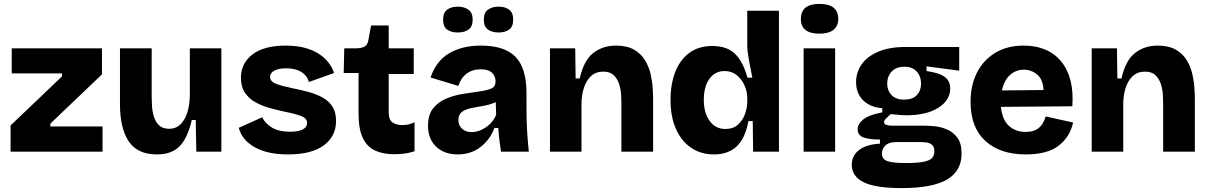

<svg xmlns="http://www.w3.org/2000/svg" viewBox="-20 -775 6180 981"><path d="M34 0V-134L297 -385V-400H40V-528H501V-395L237 -143V-129H504V0Z M782 14Q682 14 637.5 -53Q593 -120 593 -243V-528H755V-281Q755 -262 756.5 -234.5Q758 -207 766 -180Q774 -153 792.5 -135Q811 -117 844 -117Q880 -117 903.5 -141Q927 -165 938.5 -205Q950 -245 950 -294V-528H1111V0H983L980 -162H960Q938 -68 897 -27Q856 14 782 14Z M1452 14Q1346 14 1281 -23Q1216 -60 1200 -122L1320 -176Q1330 -150 1365 -126Q1400 -102 1463 -102Q1504 -102 1526.5 -113.5Q1549 -125 1549 -147Q1549 -170 1520.5 -181.5Q1492 -193 1436 -204Q1399 -212 1360 -222.5Q1321 -233 1287 -251.5Q1253 -270 1232 -300.5Q1211 -331 1211 -378Q1211 -451 1269.5 -496.5Q1328 -542 1440 -542Q1538 -542 1601.5 -504.5Q1665 -467 1687 -402L1558 -356Q1550 -388 1520 -407Q1490 -426 1442 -426Q1403 -426 1381.5 -414Q1360 -402 1360 -382Q1360 -358 1392.5 -346Q1425 -334 1480 -323Q1520 -315 1558.5 -304.5Q1597 -294 1628.5 -276.5Q1660 -259 1678.5 -230.5Q1697 -202 1697 -157Q1697 -78 1634 -32Q1571 14 1452 14Z M1993 13Q1937 13 1896 -6Q1855 -25 1833.5 -70.5Q1812 -116 1812 -195V-402H1736L1739 -528H1794Q1826 -528 1842 -536.5Q1858 -545 1862 -569L1876 -645H1966V-528H2094V-397H1966V-202Q1966 -162 1986 -149Q2006 -136 2034 -136Q2053 -136 2070 -140Q2087 -144 2098 -151V-2Q2066 8 2039.5 10.5Q2013 13 1993 13Z M2318 14Q2251 14 2209 -25Q2167 -64 2167 -133Q2167 -189 2193 -221.5Q2219 -254 2259.5 -271Q2300 -288 2344 -295Q2388 -302 2424 -307Q2468 -313 2490 -322.5Q2512 -332 2512 -360Q2512 -385 2494 -403Q2476 -421 2436 -421Q2394 -421 2364 -398.5Q2334 -376 2322 -336L2180 -379Q2208 -463 2274.5 -502.5Q2341 -542 2437 -542Q2559 -542 2614.5 -484Q2670 -426 2670 -300V-219Q2670 -110 2682 0H2540Q2536 -23 2532 -55Q2528 -87 2526 -121H2506Q2485 -63 2436 -24.5Q2387 14 2318 14ZM2390 -100Q2426 -100 2462.5 -124.5Q2499 -149 2515 -189L2513 -253Q2484 -240 2451 -234.5Q2418 -229 2388.5 -223Q2359 -217 2340.5 -203.5Q2322 -190 2322 -162Q2322 -134 2341 -117Q2360 -100 2390 -100ZM2528 -609Q2494 -609 2473 -624Q2452 -639 2452 -675Q2452 -710 2473 -725.5Q2494 -741 2528 -741Q2561 -741 2581.5 -725.5Q2602 -710 2602 -675Q2602 -638 2581 -623.5Q2560 -609 2528 -609ZM2319 -609Q2286 -609 2265 -623.5Q2244 -638 2244 -675Q2244 -710 2264.5 -725.5Q2285 -741 2319 -741Q2352 -741 2373.5 -725.5Q2395 -710 2395 -675Q2395 -639 2374 -624Q2353 -609 2319 -609Z M2790 0V-528H2919L2921 -374H2942Q2963 -467 3011.5 -504.5Q3060 -542 3127 -542Q3184 -542 3220 -521Q3256 -500 3276 -466.5Q3296 -433 3304.5 -395Q3313 -357 3315 -322Q3317 -287 3317 -264V0H3155V-247Q3155 -264 3153.5 -291Q3152 -318 3143.5 -345Q3135 -372 3116 -390.5Q3097 -409 3062 -409Q3024 -409 2999.5 -386Q2975 -363 2963 -325Q2951 -287 2951 -241V0Z M3628 14Q3562 14 3512 -19.5Q3462 -53 3434 -115.5Q3406 -178 3406 -265Q3406 -345 3430 -407Q3454 -469 3501.5 -504.5Q3549 -540 3620 -540Q3695 -540 3736 -499.5Q3777 -459 3799 -378H3824Q3814 -427 3806 -471Q3798 -515 3798 -545V-720H3960V0H3828L3826 -156H3804Q3787 -66 3743 -26Q3699 14 3628 14ZM3686 -116Q3727 -116 3751.5 -139Q3776 -162 3787 -194Q3798 -226 3798 -254V-275Q3798 -306 3784.5 -337.5Q3771 -369 3745 -390.5Q3719 -412 3682 -412Q3633 -412 3604.5 -372Q3576 -332 3576 -265Q3576 -198 3606 -157Q3636 -116 3686 -116Z M4086 0V-528H4247V0ZM4167 -603Q4072 -603 4072 -678Q4072 -755 4167 -755Q4263 -755 4263 -678Q4263 -642 4238.5 -622.5Q4214 -603 4167 -603Z M4586 186Q4453 186 4392.5 156Q4332 126 4332 67Q4332 21 4368.5 -8Q4405 -37 4476 -41V-62Q4421 -62 4391.5 -73Q4362 -84 4362 -114Q4362 -142 4391 -165Q4420 -188 4488 -201V-222Q4426 -227 4390 -262.5Q4354 -298 4354 -356Q4354 -405 4382 -445.5Q4410 -486 4466.5 -510.5Q4523 -535 4607 -535H4881V-414L4714 -436V-412Q4779 -403 4807 -382Q4835 -361 4835 -323Q4835 -263 4774.5 -224.5Q4714 -186 4611 -186Q4599 -186 4584.5 -187Q4570 -188 4531 -192Q4515 -178 4506 -168.5Q4497 -159 4497 -151Q4497 -141 4508.5 -137Q4520 -133 4537 -133H4698Q4718 -133 4750.5 -130.5Q4783 -128 4815.5 -115Q4848 -102 4870.5 -73Q4893 -44 4893 10Q4893 99 4818.5 142.5Q4744 186 4586 186ZM4600 -266Q4643 -266 4664.5 -289Q4686 -312 4686 -347Q4686 -385 4664 -409.5Q4642 -434 4601 -434Q4559 -434 4536 -409.5Q4513 -385 4513 -347Q4513 -313 4535 -289.5Q4557 -266 4600 -266ZM4607 58Q4665 58 4697 52Q4729 46 4741.5 33Q4754 20 4754 0Q4754 -25 4742 -35Q4730 -45 4714 -47Q4698 -49 4687 -49H4558Q4521 -49 4503.5 -31.5Q4486 -14 4486 10Q4486 38 4513.5 48Q4541 58 4607 58Z M5221 14Q5090 14 5014.5 -55Q4939 -124 4939 -254Q4939 -339 4971.5 -403.5Q5004 -468 5065 -505Q5126 -542 5210 -542Q5335 -542 5402 -461Q5469 -380 5459 -232L5094 -229Q5101 -162 5135.5 -131.5Q5170 -101 5220 -101Q5256 -101 5276.5 -113.5Q5297 -126 5307.5 -144.5Q5318 -163 5323 -180L5463 -149Q5447 -76 5389.5 -31Q5332 14 5221 14ZM5212 -419Q5170 -419 5140 -391.5Q5110 -364 5099 -313L5312 -315Q5309 -370 5279 -394.5Q5249 -419 5212 -419Z M5558 0V-528H5687L5689 -374H5710Q5731 -467 5779.5 -504.5Q5828 -542 5895 -542Q5952 -542 5988 -521Q6024 -500 6044 -466.5Q6064 -433 6072.5 -395Q6081 -357 6083 -322Q6085 -287 6085 -264V0H5923V-247Q5923 -264 5921.5 -291Q5920 -318 5911.5 -345Q5903 -372 5884 -390.5Q5865 -409 5830 -409Q5792 -409 5767.5 -386Q5743 -363 5731 -325Q5719 -287 5719 -241V0Z"/></svg>

Font: Bricolage Grotesque 10pt ExtraBold
Style: Regular
Weight: 800
Designer: Mathieu Triay
Foundry: Atelier Triay
Version: Version 1.000; ttfautohint (v1.8.4.7-5d5b);gftools[0.9.32]